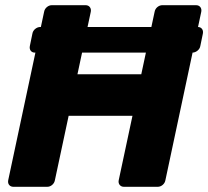

<svg xmlns="http://www.w3.org/2000/svg" viewBox="-20 -720 802 740"><path d="M114.5 -517.2Q103.9 -517.2 98.4 -524.5Q93 -531.7 95 -542.4L104.9 -590.5Q106.9 -601.5 115.9 -608.7Q125 -616 135.6 -616H742Q753 -616 758.4 -608.7Q763.9 -601.5 761.9 -590.5L752 -542.4Q750 -531.7 740.9 -524.5Q731.9 -517.2 720.9 -517.2ZM32.1 0Q21.5 0 15.6 -6.9Q9.6 -13.9 11.6 -25.1L150 -674.5Q152 -685.5 160.8 -692.8Q169.5 -700 180.1 -700H309.4Q320.4 -700 326.1 -692.8Q331.9 -685.5 329.9 -674.5L278.5 -433.7H524.5L575.9 -674.5Q577.9 -685.5 586.6 -692.8Q595.4 -700 606 -700H735.2Q746.2 -700 752 -692.8Q757.7 -685.5 755.7 -674.5L617.4 -25.1Q615.4 -14.5 606.8 -7.2Q598.2 0 587.2 0H458Q447.4 0 441.4 -7.2Q435.5 -14.5 437.5 -25.1L490.6 -273.8H244.6L191.5 -25.1Q189.5 -14.5 180.9 -7.2Q172.4 0 161.4 0Z"/></svg>

Font: Rubik Light
Style: Italic
Weight: 300
Italic angle: -12°
Designer: Hubert and Fischer
Foundry: Hubert and Fischer
Version: Version 2.300;gftools[0.9.30]